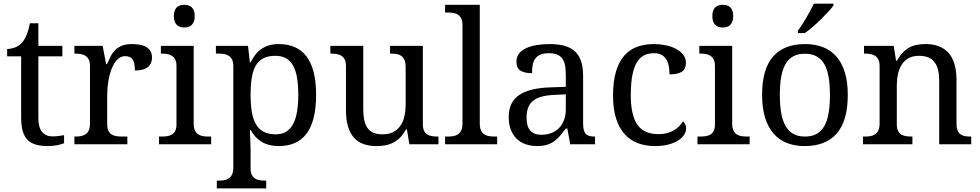

<svg xmlns="http://www.w3.org/2000/svg" viewBox="-20 -786 5339 1046"><path d="M265.1 -43Q283.2 -43 298.3 -44.9Q313.5 -46.9 329.1 -49.8V-5.9Q322.8 -2.9 312.5 0Q302.2 2.9 290.3 5.1Q278.3 7.3 265.1 8.5Q252 9.8 240.2 9.8Q202.1 9.8 174.8 1.7Q147.5 -6.3 129.9 -24.4Q112.3 -42.5 103.8 -72.3Q95.2 -102.1 95.2 -145V-479H19V-519Q37.1 -519 58.8 -526.4Q80.6 -533.7 97.2 -550.8Q114.3 -569.3 124.8 -595Q135.3 -620.6 143.1 -659.2H189V-536.1H319.8V-479H189V-142.1Q189 -90.8 209.7 -66.9Q230.5 -43 265.1 -43Z M673.8 0H385.3V-42H388.2Q405.3 -42 420.2 -44.4Q435.1 -46.9 446 -54.4Q457 -62 463.6 -76.2Q470.2 -90.3 470.2 -113.8V-425.8Q470.2 -447.8 463.6 -461.2Q457 -474.6 445.8 -481.9Q434.6 -489.3 419.7 -491.7Q404.8 -494.1 388.2 -494.1H385.3V-536.1H539.1L558.1 -437H563Q572.8 -459.5 583 -479.2Q593.3 -499 608.2 -513.9Q623 -528.8 645 -537.4Q667 -545.9 700.2 -545.9Q754.9 -545.9 781.5 -526.9Q808.1 -507.8 808.1 -473.1Q808.1 -457.5 803 -444.3Q797.9 -431.2 786.6 -421.6Q775.4 -412.1 757.8 -407Q740.2 -401.9 714.8 -401.9Q714.8 -443.4 703.1 -461.7Q691.4 -480 662.1 -480Q643.6 -480 628.9 -469.5Q614.3 -459 603.3 -441.7Q592.3 -424.3 584.7 -401.9Q577.1 -379.4 572.5 -355.7Q567.9 -332 565.9 -308.6Q564 -285.2 564 -266.1V-108.9Q564 -86.9 570.6 -73.5Q577.1 -60.1 588.4 -53.2Q599.6 -46.4 614.5 -44.2Q629.4 -42 646 -42H673.8Z M859.4 -42Q876 -42 890.9 -44.2Q905.8 -46.4 917 -53.2Q928.2 -60.1 934.8 -73.5Q941.4 -86.9 941.4 -108.9V-425.8Q941.4 -447.8 934.8 -461.2Q928.2 -474.6 917 -481.9Q905.8 -489.3 890.9 -491.7Q876 -494.1 859.4 -494.1H856.4V-536.1H1035.2V-113.8Q1035.2 -90.3 1041.7 -76.2Q1048.3 -62 1059.3 -54.4Q1070.3 -46.9 1085.4 -44.4Q1100.6 -42 1117.2 -42H1130.4V0H846.2V-42ZM927.2 -698.2Q927.2 -715.8 931.6 -727.5Q936 -739.3 943.8 -746.6Q951.7 -753.9 961.9 -756.8Q972.2 -759.8 984.4 -759.8Q996.1 -759.8 1006.3 -756.8Q1016.6 -753.9 1024.2 -746.6Q1031.7 -739.3 1036.4 -727.5Q1041 -715.8 1041 -698.2Q1041 -680.7 1036.4 -668.9Q1031.7 -657.2 1024.2 -649.9Q1016.6 -642.6 1006.3 -639.4Q996.1 -636.2 984.4 -636.2Q972.2 -636.2 961.9 -639.4Q951.7 -642.6 943.8 -649.9Q936 -657.2 931.6 -668.9Q927.2 -680.7 927.2 -698.2Z M1481 -481.9Q1441.9 -481.9 1415.8 -469Q1389.6 -456.1 1374 -429.7Q1358.4 -403.3 1351.8 -363.3Q1345.2 -323.2 1345.2 -269Q1345.2 -216.8 1351.8 -176.8Q1358.4 -136.7 1374.3 -109.4Q1390.1 -82 1416.3 -68.1Q1442.4 -54.2 1481.9 -54.2Q1515.1 -54.2 1538.3 -68.1Q1561.5 -82 1576.4 -109.4Q1591.3 -136.7 1598.1 -177Q1605 -217.3 1605 -270Q1605 -323.2 1598.1 -363Q1591.3 -402.8 1576.4 -429.2Q1561.5 -455.6 1537.8 -468.8Q1514.2 -481.9 1481 -481.9ZM1702.1 -269Q1702.1 -196.8 1688.7 -144Q1675.3 -91.3 1649.4 -57.1Q1623.5 -22.9 1585.4 -6.6Q1547.4 9.8 1498 9.8Q1469.2 9.8 1445.8 3.4Q1422.4 -2.9 1403.6 -14.6Q1384.8 -26.4 1370.4 -42.5Q1356 -58.6 1345.2 -78.1H1341.3Q1342.3 -52.2 1343.3 -29.8Q1343.8 -20.5 1344 -10.5Q1344.2 -0.5 1344.5 8.3Q1344.7 17.1 1345 24.2Q1345.2 31.2 1345.2 35.2V130.9Q1345.2 152.8 1351.8 166.3Q1358.4 179.7 1369.6 186.8Q1380.9 193.8 1395.8 196Q1410.6 198.2 1427.2 198.2H1430.2V240.2H1161.1V198.2H1168.9Q1186 198.2 1200.9 195.8Q1215.8 193.4 1226.8 185.8Q1237.8 178.2 1244.4 163.8Q1251 149.4 1251 126V-425.8Q1251 -447.8 1244.4 -461.2Q1237.8 -474.6 1226.6 -481.9Q1215.3 -489.3 1200.4 -491.7Q1185.5 -494.1 1168.9 -494.1H1156.2V-536.1H1331.1L1341.3 -445.8H1345.2Q1356.4 -468.8 1370.6 -487.3Q1384.8 -505.9 1403.3 -518.8Q1421.9 -531.7 1445.3 -538.8Q1468.8 -545.9 1498 -545.9Q1547.4 -545.9 1585.4 -529.5Q1623.5 -513.2 1649.4 -479.2Q1675.3 -445.3 1688.7 -393.1Q1702.1 -340.8 1702.1 -269Z M2283.7 -108.9Q2283.7 -86.9 2290.3 -73.5Q2296.9 -60.1 2308.1 -53.2Q2319.3 -46.4 2334.2 -44.2Q2349.1 -42 2365.7 -42H2368.7V0H2210L2196.8 -81.1H2191.9Q2176.8 -52.7 2158.4 -35.2Q2140.1 -17.6 2119.6 -7.6Q2099.1 2.4 2076.7 6.1Q2054.2 9.8 2029.8 9.8Q1990.2 9.8 1959.5 -1.5Q1928.7 -12.7 1907.7 -36.6Q1886.7 -60.5 1875.7 -97.7Q1864.7 -134.8 1864.7 -186V-425.8Q1864.7 -447.8 1858.2 -461.2Q1851.6 -474.6 1840.3 -481.9Q1829.1 -489.3 1814.2 -491.7Q1799.3 -494.1 1782.7 -494.1H1779.8V-536.1H1959V-190.9Q1959 -158.2 1964.1 -132.8Q1969.2 -107.4 1981.2 -89.8Q1993.2 -72.3 2013.4 -63.2Q2033.7 -54.2 2064 -54.2Q2097.2 -54.2 2120.8 -65.9Q2144.5 -77.6 2159.9 -98.9Q2175.3 -120.1 2182.6 -149.9Q2189.9 -179.7 2189.9 -215.8V-421.9Q2189.9 -445.3 2183.3 -459.7Q2176.8 -474.1 2165.8 -481.7Q2154.8 -489.3 2139.9 -491.7Q2125 -494.1 2107.9 -494.1H2105V-536.1H2283.7Z M2417.5 -42Q2434.6 -42 2449.5 -44.4Q2464.4 -46.9 2475.3 -54.4Q2486.3 -62 2492.9 -76.2Q2499.5 -90.3 2499.5 -113.8V-649.9Q2499.5 -671.9 2492.9 -685.3Q2486.3 -698.7 2475.1 -706.1Q2463.9 -713.4 2449 -715.6Q2434.1 -717.8 2417.5 -717.8H2404.8V-759.8H2593.8V-113.8Q2593.8 -90.3 2600.1 -76.2Q2606.4 -62 2617.7 -54.4Q2628.9 -46.9 2643.8 -44.4Q2658.7 -42 2675.8 -42H2688.5V0H2404.8V-42Z M2848.6 -145Q2848.6 -98.1 2868.4 -75Q2888.2 -51.8 2929.7 -51.8Q2960 -51.8 2984.6 -61.5Q3009.3 -71.3 3026.6 -89.4Q3043.9 -107.4 3053.2 -133.3Q3062.5 -159.2 3062.5 -190.9V-272L2998.5 -269Q2956.1 -267.1 2927.5 -258.5Q2898.9 -250 2881.3 -234.6Q2863.8 -219.2 2856.2 -196.8Q2848.6 -174.3 2848.6 -145ZM2969.7 -496.1Q2940.9 -496.1 2923.1 -488Q2905.3 -480 2895.3 -465.3Q2885.3 -450.7 2881.8 -430.7Q2878.4 -410.6 2878.4 -387.2Q2836.9 -387.2 2815.2 -401.4Q2793.5 -415.5 2793.5 -450.2Q2793.5 -476.1 2807.6 -494.1Q2821.8 -512.2 2846.4 -523.7Q2871.1 -535.2 2903.8 -540.5Q2936.5 -545.9 2973.6 -545.9Q3019.5 -545.9 3053.7 -536.9Q3087.9 -527.8 3110.8 -507.3Q3133.8 -486.8 3145.3 -453.9Q3156.7 -420.9 3156.7 -373V-113.8Q3156.7 -92.8 3160.2 -79.1Q3163.6 -65.4 3170.9 -57.1Q3178.2 -48.8 3190.2 -45.4Q3202.1 -42 3218.8 -42H3221.7V0H3086.4L3070.8 -85.9H3062.5Q3046.9 -64.9 3032.2 -47.4Q3017.6 -29.8 3000 -17.1Q2982.4 -4.4 2960.2 2.7Q2938 9.8 2906.7 9.8Q2873.5 9.8 2845 0.2Q2816.4 -9.3 2795.7 -29.1Q2774.9 -48.8 2763.2 -78.9Q2751.5 -108.9 2751.5 -149.9Q2751.5 -229.5 2808.1 -268.1Q2864.7 -306.6 2979.5 -310.1L3062.5 -313V-373Q3062.5 -399.9 3059.6 -422.6Q3056.6 -445.3 3046.9 -461.7Q3037.1 -478 3018.8 -487.1Q3000.5 -496.1 2969.7 -496.1Z M3547.9 9.8Q3498 9.8 3456.1 -5.6Q3414.1 -21 3383.8 -54.2Q3353.5 -87.4 3336.7 -139.4Q3319.8 -191.4 3319.8 -265.1Q3319.8 -345.2 3336.7 -399.2Q3353.5 -453.1 3383.5 -485.8Q3413.6 -518.6 3454.3 -532.2Q3495.1 -545.9 3542.5 -545.9Q3573.7 -545.9 3604.7 -539.8Q3635.7 -533.7 3660.6 -521Q3685.5 -508.3 3701.2 -489Q3716.8 -469.7 3716.8 -443.8Q3716.8 -409.2 3694.3 -395Q3671.9 -380.9 3627.4 -380.9Q3627.4 -404.3 3623.5 -425.3Q3619.6 -446.3 3610.1 -462.2Q3600.6 -478 3584.2 -487.1Q3567.9 -496.1 3542.5 -496.1Q3513.7 -496.1 3490.5 -485.4Q3467.3 -474.6 3450.7 -448.2Q3434.1 -421.9 3425.3 -377.4Q3416.5 -333 3416.5 -266.1Q3416.5 -159.7 3451.9 -107.4Q3487.3 -55.2 3567.9 -55.2Q3614.3 -55.2 3648.9 -74.7Q3683.6 -94.2 3700.7 -125Q3708 -119.1 3712.9 -109.4Q3717.8 -99.6 3717.8 -85.9Q3717.8 -68.8 3707 -51.8Q3696.3 -34.7 3675 -21Q3653.8 -7.3 3622.1 1.2Q3590.3 9.8 3547.9 9.8Z M3793 -42Q3809.6 -42 3824.5 -44.2Q3839.4 -46.4 3850.6 -53.2Q3861.8 -60.1 3868.4 -73.5Q3875 -86.9 3875 -108.9V-425.8Q3875 -447.8 3868.4 -461.2Q3861.8 -474.6 3850.6 -481.9Q3839.4 -489.3 3824.5 -491.7Q3809.6 -494.1 3793 -494.1H3790V-536.1H3968.8V-113.8Q3968.8 -90.3 3975.3 -76.2Q3981.9 -62 3992.9 -54.4Q4003.9 -46.9 4019 -44.4Q4034.2 -42 4050.8 -42H4064V0H3779.8V-42ZM3860.8 -698.2Q3860.8 -715.8 3865.2 -727.5Q3869.6 -739.3 3877.4 -746.6Q3885.3 -753.9 3895.5 -756.8Q3905.8 -759.8 3918 -759.8Q3929.7 -759.8 3939.9 -756.8Q3950.2 -753.9 3957.8 -746.6Q3965.3 -739.3 3970 -727.5Q3974.6 -715.8 3974.6 -698.2Q3974.6 -680.7 3970 -668.9Q3965.3 -657.2 3957.8 -649.9Q3950.2 -642.6 3939.9 -639.4Q3929.7 -636.2 3918 -636.2Q3905.8 -636.2 3895.5 -639.4Q3885.3 -642.6 3877.4 -649.9Q3869.6 -657.2 3865.2 -668.9Q3860.8 -680.7 3860.8 -698.2Z M4598.6 -269Q4598.6 -127.9 4538.8 -59.1Q4479 9.8 4363.8 9.8Q4309.6 9.8 4266.6 -7.3Q4223.6 -24.4 4193.6 -59.1Q4163.6 -93.8 4147.7 -146.2Q4131.8 -198.7 4131.8 -269Q4131.8 -409.2 4191.2 -477.5Q4250.5 -545.9 4366.7 -545.9Q4420.9 -545.9 4463.9 -529.1Q4506.8 -512.2 4536.9 -477.8Q4566.9 -443.4 4582.8 -391.4Q4598.6 -339.4 4598.6 -269ZM4228.5 -269Q4228.5 -213.4 4235.8 -170.9Q4243.2 -128.4 4259.5 -99.9Q4275.9 -71.3 4302 -56.6Q4328.1 -42 4365.7 -42Q4403.3 -42 4429.2 -56.6Q4455.1 -71.3 4471.2 -99.9Q4487.3 -128.4 4494.4 -170.9Q4501.5 -213.4 4501.5 -269Q4501.5 -324.7 4494.1 -366.7Q4486.8 -408.7 4470.7 -436.8Q4454.6 -464.8 4428.5 -479Q4402.3 -493.2 4364.7 -493.2Q4327.1 -493.2 4301.3 -479Q4275.4 -464.8 4259.3 -436.8Q4243.2 -408.7 4235.8 -366.7Q4228.5 -324.7 4228.5 -269ZM4326.7 -619.1Q4337.9 -633.3 4349.9 -651.9Q4361.8 -670.4 4373.3 -690.2Q4384.8 -710 4395.3 -729.7Q4405.8 -749.5 4413.6 -766.1H4520.5V-755.9Q4511.2 -742.7 4493.2 -722.9Q4475.1 -703.1 4453.1 -681.6Q4431.2 -660.2 4408 -639.9Q4384.8 -619.6 4364.7 -606H4326.7Z M4950.7 -42V0H4681.6V-42H4689.9Q4707 -42 4721.9 -44.4Q4736.8 -46.9 4747.8 -54.4Q4758.8 -62 4765.4 -76.2Q4772 -90.3 4772 -113.8V-425.8Q4772 -447.8 4765.4 -461.2Q4758.8 -474.6 4747.6 -481.9Q4736.3 -489.3 4721.4 -491.7Q4706.5 -494.1 4689.9 -494.1H4687V-536.1H4848.6L4861.8 -455.1H4866.7Q4882.3 -482.9 4899.7 -500.7Q4917 -518.6 4936.3 -528.6Q4955.6 -538.6 4977.3 -542.2Q4999 -545.9 5022.9 -545.9Q5062.5 -545.9 5093.5 -534.4Q5124.5 -522.9 5146.2 -499.3Q5168 -475.6 5179.4 -438.5Q5190.9 -401.4 5190.9 -350.1V-113.8Q5190.9 -90.3 5196.5 -76.2Q5202.1 -62 5212.4 -54.4Q5222.7 -46.9 5236.8 -44.4Q5251 -42 5267.6 -42H5271V0H5096.7V-345.2Q5096.7 -377.9 5090.8 -403.3Q5085 -428.7 5072 -446.3Q5059.1 -463.9 5038.1 -472.9Q5017.1 -481.9 4986.8 -481.9Q4952.6 -481.9 4929.4 -468.8Q4906.2 -455.6 4892.1 -433.1Q4877.9 -410.6 4871.8 -381.3Q4865.7 -352.1 4865.7 -319.8V-108.9Q4865.7 -86.9 4872.3 -73.5Q4878.9 -60.1 4890.1 -53.2Q4901.4 -46.4 4916.3 -44.2Q4931.2 -42 4947.8 -42Z"/></svg>

Font: Droid-TTFautohint Serif
Style: Regular
Weight: 400
Foundry: Ascender Corporation
Version: Version 1.00; ttfautohint (v1.00rc1.4-1a1c-dirty) -l 8 -r 50